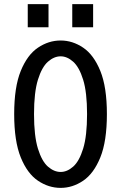

<svg xmlns="http://www.w3.org/2000/svg" viewBox="-20 -903 590 934"><path d="M275 11Q216.5 11 164.8 -23.8Q113 -58.5 81 -137.2Q49 -216 49 -348Q49 -479.5 81 -558Q113 -636.5 164.8 -671.2Q216.5 -706 275 -706Q333 -706 384.5 -671.2Q436 -636.5 468 -558Q500 -479.5 500 -348Q500 -216 468 -137.2Q436 -58.5 384.5 -23.8Q333 11 275 11ZM275 -66.5Q306.5 -66.5 336 -92.5Q365.5 -118.5 384.5 -180Q403.5 -241.5 403.5 -348Q403.5 -454 384.5 -515.2Q365.5 -576.5 336 -602.8Q306.5 -629 275 -629Q243 -629 213.2 -602.8Q183.5 -576.5 164.5 -515.2Q145.5 -454 145.5 -348Q145.5 -241.5 164.5 -180Q183.5 -118.5 213.2 -92.5Q243 -66.5 275 -66.5ZM115 -883H216V-770.5H115ZM331.5 -883H433V-770.5H331.5Z"/></svg>

Font: Trispace SemiCondensed
Style: Regular
Weight: 400
Width: 4
Designer: Tyler Finck
Foundry: Etcetera Type Company
Version: Version 1.210; ttfautohint (v1.8.3)